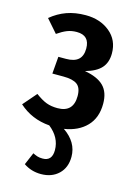

<svg xmlns="http://www.w3.org/2000/svg" viewBox="-120 -607 653 921"><g transform="rotate(15 206.5 -147.0)"><path d="M228 11Q298 59 298 131Q298 185 264.5 217Q231 249 177 249Q129 249 91 223L117 162Q129 168 139.5 171.5Q150 175 166 175Q213 175 213 121Q213 58 156 13Q67 6 4 -51L62 -118Q93 -95 117 -86Q141 -77 172 -77Q251 -77 251 -158Q251 -199 229.5 -215Q208 -231 161 -231H106L113 -316H151Q192 -316 212 -334Q232 -352 232 -389Q232 -454 168 -454Q142 -454 120.5 -445.5Q99 -437 73 -419L17 -483Q53 -513 95 -528Q137 -543 189 -543Q261 -543 309 -503.5Q357 -464 357 -398Q357 -353 332.5 -325.5Q308 -298 254 -283Q318 -272 348.5 -241.5Q379 -211 379 -154Q379 -84 338.5 -42Q298 0 228 11Z"/></g></svg>

Font: Fira Sans Extra Condensed Medium
Style: Regular
Weight: 500
Width: 1
Designer: Carrois Corporate & Edenspiekermann AG
Foundry: Carrois Corporate GbR & Edenspiekermann AG
Version: Version 4.203